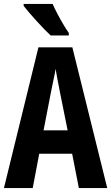

<svg xmlns="http://www.w3.org/2000/svg" viewBox="-20 -954 564 974"><path d="M380 0 346 -174H179L146 0H0L175 -714H347L524 0ZM283 -492Q275 -530 271 -554Q267 -578 262 -605Q259 -583 251.5 -549.5Q244 -516 240 -494L201 -293H323ZM247 -934Q256 -913 271 -884.5Q286 -856 302 -829Q318 -802 329 -787V-774H237Q224 -786 205 -805.5Q186 -825 165.5 -847.5Q145 -870 127.5 -890.5Q110 -911 100 -924V-934Z"/></svg>

Font: Noto Sans Sinhala ExtraCondensed
Style: Bold
Weight: 700
Width: 2
Designer: Jelle Bosma - Monotype Design Team
Foundry: Monotype Imaging Inc.
Version: Version 2.006; ttfautohint (v1.8.4.7-5d5b)